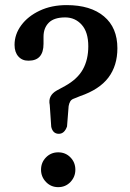

<svg xmlns="http://www.w3.org/2000/svg" viewBox="-20 -744 524 772"><path d="M180 -322Q172 -359.5 208 -380L242 -398.5Q291.5 -426 313.2 -465Q335 -504 335 -558Q335 -615 308.5 -644.5Q282 -674 242 -674Q197.5 -674 176.2 -652.8Q155 -631.5 155 -596.5V-568Q155 -500 95 -500Q69.5 -499.5 54 -516.8Q38.5 -534 38.5 -563.5Q38.5 -606 65.5 -642.5Q92.5 -679 139.8 -701.2Q187 -723.5 248 -723.5Q344 -723.5 398 -678.2Q452 -633 452 -550Q452 -480 415.8 -432Q379.5 -384 302 -357.5L278.5 -348Q267.5 -344.5 262.8 -336.8Q258 -329 256 -317.5L249.5 -235.5Q239 -206 216.5 -206Q192.5 -206 186 -234ZM214 8.5Q185 8.5 165 -12.2Q145 -33 145 -61.5Q145 -91 165 -111.2Q185 -131.5 214 -131.5Q243.5 -131.5 263.2 -111.2Q283 -91 283 -61.5Q283 -33 263.2 -12.2Q243.5 8.5 214 8.5Z"/></svg>

Font: Fraunces 72pt SuperSoft
Style: Regular
Weight: 400
Version: Version 1.000;[b76b70a41]